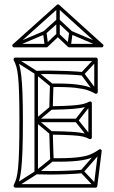

<svg xmlns="http://www.w3.org/2000/svg" viewBox="-20 -852 524 880"><path d="M331 -292V-308H146V-292ZM357 -506 359 -522Q327 -525 287 -526.5Q247 -528 209.5 -528.5Q172 -529 146 -527Q142 -527 140 -524.5Q138 -522 138 -519V-300Q138 -300 138 -300Q138 -300 138 -300V-61Q138 -58 140 -55.5Q142 -53 146 -53Q172 -52 209 -52Q246 -52 285 -53.5Q324 -55 357 -58L355 -74Q323 -71 284.5 -69.5Q246 -68 209 -68Q172 -68 146 -69Q143 -69 148.5 -63.5Q154 -58 154 -61V-300Q154 -300 154 -300Q154 -300 154 -300V-519Q154 -522 148.5 -516.5Q143 -511 146 -511Q172 -513 209.5 -512.5Q247 -512 286.5 -510.5Q326 -509 357 -506ZM426 -575 414 -585 352 -519Q351 -518 350.5 -514.5Q350 -511 352 -509L414 -426L426 -436L364 -519Q363 -521 362.5 -514Q362 -507 364 -509ZM444 -155 432 -165 350 -71Q348 -69 348 -66Q348 -63 350 -61L412 5L424 -5L362 -71Q360 -73 360 -66Q360 -59 362 -61ZM399 -374 387 -384 325 -305Q323 -303 323 -300Q323 -297 325 -295L387 -217L399 -227L337 -305Q336 -307 336 -300Q336 -293 337 -295ZM54 -587 46 -573 142 -512Q142 -512 141.5 -512.5Q141 -513 141 -513L212 -455L222 -467L151 -525Q151 -525 151 -525.5Q151 -526 150 -526ZM46 -7 54 7 150 -54Q151 -54 151 -54.5Q151 -55 151 -55L223 -113L213 -125L141 -67Q141 -67 141.5 -67.5Q142 -68 142 -68ZM219 -351 209 -363 141 -306Q138 -304 138 -300Q138 -296 141 -294L209 -237L219 -249L151 -306Q148 -308 148 -300Q148 -292 151 -294ZM50 8H418Q421 8 423 6Q425 4 426 1L446 -159Q447 -164 442.5 -167Q438 -170 433 -166Q417 -154 395 -144.5Q373 -135 332 -130.5Q291 -126 218 -127L226 -119Q225 -143 224 -173Q223 -203 222 -243L214 -235Q277 -234 310.5 -232Q344 -230 360.5 -226Q377 -222 389 -215Q394 -213 397.5 -215.5Q401 -218 401 -222V-379Q401 -384 397.5 -386Q394 -388 389 -386Q377 -379 360 -375Q343 -371 310 -368.5Q277 -366 214 -365L222 -357Q223 -389 223.5 -415Q224 -441 225 -461L217 -453Q288 -454 326 -449.5Q364 -445 383.5 -438Q403 -431 416 -423Q421 -421 424.5 -423.5Q428 -426 428 -430V-580Q428 -583 425.5 -585.5Q423 -588 420 -588H50Q46 -588 43.5 -584.5Q41 -581 43 -576Q50 -563 55 -546Q60 -529 63 -500Q66 -471 67.5 -422.5Q69 -374 69 -299Q69 -218 67.5 -166.5Q66 -115 63 -83.5Q60 -52 55 -34.5Q50 -17 43 -4Q41 0 43.5 4Q46 8 50 8ZM50 -8 57 4Q64 -10 69 -28Q74 -46 77.5 -78Q81 -110 83 -163Q85 -216 85 -299Q85 -376 83 -425.5Q81 -475 77.5 -505Q74 -535 69 -553Q64 -571 57 -584L50 -572H420L412 -580V-430L424 -437Q410 -445 389.5 -452.5Q369 -460 329.5 -465Q290 -470 217 -469Q214 -469 211.5 -467Q209 -465 209 -461Q208 -441 207.5 -415Q207 -389 206 -357Q206 -354 208.5 -351.5Q211 -349 214 -349Q280 -350 314.5 -353Q349 -356 366.5 -360.5Q384 -365 397 -372L385 -379V-222L397 -229Q384 -236 366.5 -240.5Q349 -245 314.5 -247.5Q280 -250 214 -251Q211 -251 208.5 -248.5Q206 -246 206 -243Q207 -203 208 -173Q209 -143 210 -119Q210 -115 212.5 -113Q215 -111 218 -111Q294 -110 337 -115Q380 -120 403 -130.5Q426 -141 443 -154L430 -161L410 -1L418 -8ZM300 -697 310 -709 251 -764Q249 -766 246 -766Q243 -766 241 -764L180 -709L190 -697L251 -752Q253 -754 246 -754Q239 -754 241 -752ZM185 -642 201 -644 193 -704Q192 -708 189 -710Q186 -712 182 -710L41 -650L47 -636L188 -696Q192 -698 184 -702Q176 -706 177 -702ZM443 -636 449 -650 308 -710Q304 -712 301 -710Q298 -708 297 -704L289 -644L305 -642L313 -702Q314 -706 306 -702Q298 -698 302 -696ZM254 -824H238V-758Q238 -758 238 -758Q238 -758 238 -758V-692H254V-758Q254 -758 254 -758Q254 -758 254 -758ZM297 -635H446Q451 -635 453.5 -640Q456 -645 451 -649L251 -830Q249 -832 246 -832Q243 -832 241 -830L39 -649Q35 -645 37 -640Q39 -635 44 -635H193Q196 -635 198 -637L250 -686H240L292 -637Q294 -635 297 -635ZM297 -651 302 -649 250 -698Q248 -700 245 -700Q242 -700 240 -698L188 -649L193 -651H44L49 -637L251 -818H241L441 -637L446 -651Z"/></svg>

Font: Tilt Prism
Style: Regular
Weight: 400
Version: Version 1.000